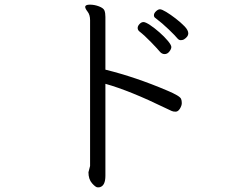

<svg xmlns="http://www.w3.org/2000/svg" viewBox="-20 -746 1040 827"><path d="M580 -611Q573 -617 573 -625.5Q573 -634 581 -642.5Q589 -651 598 -651Q607 -651 626.5 -638Q646 -625 667 -606.5Q688 -588 703 -570Q718 -552 718 -543.5Q718 -535 709.5 -524Q701 -513 689 -513Q677 -513 668 -524Q659 -535 631 -564Q603 -593 580 -611ZM772 -576Q766 -573 758 -573Q750 -573 742.5 -582.5Q735 -592 707 -619Q679 -646 650 -668Q643 -672 643 -680.5Q643 -689 652 -697.5Q661 -706 669 -706Q677 -706 696 -694.5Q715 -683 737 -666Q759 -649 775 -632.5Q791 -616 791 -602Q791 -588 772 -576ZM361 -4 368 -31V-659Q368 -682 357.5 -695.5Q347 -709 347 -716Q347 -726 367 -726Q387 -726 406.5 -718.5Q426 -711 430 -700.5Q434 -690 434 -673V-446Q564 -414 700 -356Q755 -333 760 -320Q763 -313 763 -302Q763 -291 755 -278Q747 -265 736.5 -265Q726 -265 719.5 -268Q713 -271 694 -280Q538 -356 434 -385V11Q434 53 411 60Q409 61 400.5 61Q392 61 376.5 43.5Q361 26 361 -4Z"/></svg>

Font: LXGW WenKai
Style: Regular
Weight: 400
Designer: LXGW / Fontworks Inc.
Foundry: LXGW / Fontworks Inc.
Version: Version 1.520; June 14, 2025